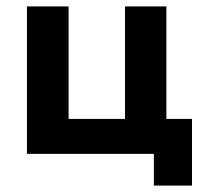

<svg xmlns="http://www.w3.org/2000/svg" viewBox="-20 -480 644 599"><path d="M499 -109V-460H370V-109H194V-460H64V0H460V99H579V-109Z"/></svg>

Font: Jost SemiBold
Style: Regular
Weight: 600
Version: Version 3.710